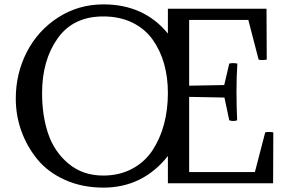

<svg xmlns="http://www.w3.org/2000/svg" viewBox="-20 -836 1322 876"><path d="M452 -816Q637 -816 746 -683V-796H1196L1197 -564Q1175 -560 1160 -564L1113 -745H843V-445L1003 -448L1026 -546Q1041 -550 1063 -546Q1059 -490 1059 -417Q1059 -350 1062 -287Q1044 -281 1026 -287L1004 -391L843 -394V-51H1143L1190 -232Q1205 -236 1227 -232L1226 0H746V-124Q631 20 452 20Q355 20 277 -15Q199 -50 151 -108.5Q103 -167 77.5 -238Q52 -309 52 -386Q52 -501 102.5 -599Q153 -697 245.5 -756.5Q338 -816 452 -816ZM451 -35Q525 -35 583 -66Q641 -97 676 -150.5Q711 -204 728.5 -270Q746 -336 746 -412Q746 -484 728.5 -545.5Q711 -607 676 -656Q641 -705 583.5 -733Q526 -761 451 -761Q314 -761 243 -661Q172 -561 172 -411Q172 -308 200 -225.5Q228 -143 293 -89Q358 -35 451 -35Z"/></svg>

Font: Adamina
Style: Regular
Weight: 400
Designer: Cyreal (www.cyreal.org)
Foundry: Alexei Vanyashin
Version: Version 1.013